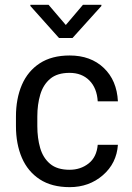

<svg xmlns="http://www.w3.org/2000/svg" viewBox="-20 -769 548 799"><path d="M253.9 -665 325.2 -749H401.9V-744.1L281.7 -610.8H225.6L106.4 -744.1V-749H182.1ZM386.7 -166.5H470.7Q465.3 -89.4 408 -39.8Q350.6 9.8 270 9.8Q195.3 9.8 145.5 -22.7Q95.7 -55.2 71 -112.5Q46.4 -169.9 46.4 -244.1V-284.2Q46.4 -358.4 71 -415.8Q95.7 -473.1 145.5 -505.6Q195.3 -538.1 270 -538.1Q357.4 -538.1 411.9 -486.3Q466.3 -434.6 470.7 -347.2H386.7Q383.3 -402.8 351.8 -434.3Q320.3 -465.8 269.5 -465.8Q218.3 -465.8 189 -441.2Q159.7 -416.5 147.5 -375.2Q135.3 -334 135.3 -284.2V-244.1Q135.3 -194.3 147.2 -153.1Q159.2 -111.8 188.5 -87.2Q217.8 -62.5 269.5 -62.5Q315.4 -62.5 348.9 -88.9Q382.3 -115.2 386.7 -166.5Z"/></svg>

Font: Robert Sans Medium
Style: Regular
Weight: 500
Designer: Christian Robertson (extended by Adam Twardoch)
Foundry: Google
Version: Version 12.135;April 2, 2019;FontCreator 11.5.0.2425 64-bit;